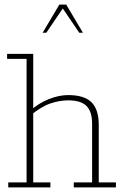

<svg xmlns="http://www.w3.org/2000/svg" viewBox="-20 -818 544 838"><path d="M16 0V-22H96V-561H11V-583H125V-341L113 -336Q151 -369 194.5 -386Q238 -403 278 -403Q348 -403 379.5 -371.5Q411 -340 411 -273V-22H486V0H302V-22H382V-278Q382 -331 357.5 -355.5Q333 -380 278 -380Q240 -380 200 -366.5Q160 -353 110 -312L125 -335V-22H200V0ZM166 -675 239 -798H269L342 -675H326L254 -781L182 -675Z"/></svg>

Font: Rokkitt Thin
Style: Regular
Weight: 250
Version: Version 3.103